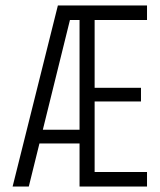

<svg xmlns="http://www.w3.org/2000/svg" viewBox="-20 -680 584 700"><path d="M26 0 191 -660H312L270 -607H235L85 0ZM95 -157V-207H298V-157ZM277 0V-53H516V0ZM270 0V-660H325V0ZM277 -310V-360H494V-310ZM277 -607V-660H516V-607Z"/></svg>

Font: Bricolage Grotesque Condensed ExtraLight
Style: Regular
Weight: 250
Width: 3
Designer: Mathieu Triay
Foundry: Atelier Triay
Version: Version 1.000;gftools[0.9.30]